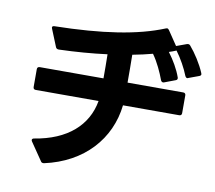

<svg xmlns="http://www.w3.org/2000/svg" viewBox="-89 -904 1178 1053"><g transform="rotate(10 500.0 -377.0)"><path d="M920 -552 977 -573C983 -575 987 -579 987 -584C987 -586 986 -588 985 -591C965 -639 930 -693 899 -729C896 -733 892 -735 887 -735L881 -734L829 -715L823 -713L769 -793C766 -797 762 -800 758 -800C756 -800 753 -799 751 -798C607 -739 412 -709 148 -704C140 -704 135 -701 135 -695C135 -693 136 -690 137 -688L176 -592C179 -585 185 -582 193 -582C287 -585 377 -592 461 -603C462 -559 462 -512 462 -469H107C98 -469 93 -464 93 -455V-356C93 -347 98 -342 107 -342H457C433 -204 326 -107 144 -78C137 -77 133 -73 133 -68C133 -66 134 -63 136 -60L203 38C206 44 211 46 216 46H221C438 -1 572 -152 593 -342H906C915 -342 920 -347 920 -356V-455C920 -464 915 -469 906 -469H596C596 -519 596 -576 595 -624C634 -631 671 -640 706 -649C736 -607 759 -556 775 -513C778 -507 782 -504 787 -504C789 -504 791 -504 793 -505L854 -528C860 -530 863 -534 863 -539C863 -541 863 -543 862 -545C847 -588 820 -634 790 -674C803 -678 816 -683 828 -688L830 -689C859 -650 886 -601 902 -560C905 -554 909 -550 914 -550C916 -550 918 -551 920 -552Z"/></g></svg>

Font: LINE Seed JP App_OTF Bold
Style: Regular
Weight: 700
Designer: LINE & Fontrix & Fontworks
Version: Version 1.009